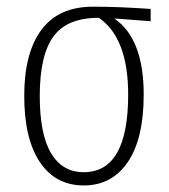

<svg xmlns="http://www.w3.org/2000/svg" viewBox="-20 -549 512 580"><path d="M435.1 -522V-484.9L325.2 -493.2Q414.1 -432.6 414.1 -263.2Q414.1 -129.9 366 -59.3Q317.9 11.2 232.9 11.2Q147.9 11.2 100.6 -59.1Q53.2 -129.4 53.2 -259.8Q53.2 -388.7 105 -458.7Q156.7 -528.8 261.2 -528.8Q340.3 -528.8 435.1 -522ZM367.2 -263.2Q367.2 -434.1 278.8 -495.1Q183.1 -495.6 141.6 -439Q100.1 -382.3 100.1 -259.8Q100.1 -142.6 134.5 -85.7Q168.9 -28.8 232.9 -28.8Q367.2 -28.8 367.2 -263.2Z"/></svg>

Font: Fira Sans Compressed ExtraLight
Style: Regular
Weight: 250
Width: 1
Designer: Carrois Corporate & Edenspiekermann AG
Foundry: Carrois Corporate GbR & Edenspiekermann AG
Version: Version 4.203;PS 004.203;hotconv 1.0.88;makeotf.lib2.5.64775